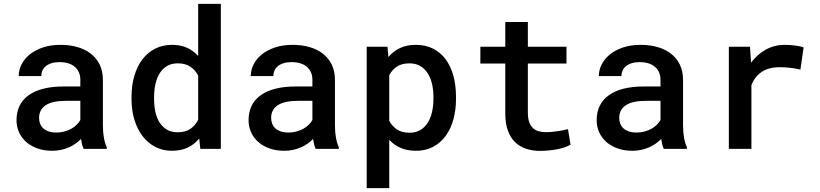

<svg xmlns="http://www.w3.org/2000/svg" viewBox="-20 -770 4241 993"><path d="M412.6 0Q407.7 -9.8 404.5 -22.9Q401.4 -36.1 398.9 -51.3Q386.7 -38.6 371.3 -27.6Q356 -16.6 337.2 -8.3Q318.4 0 296.6 4.9Q274.9 9.8 250 9.8Q208 9.8 174.1 -2.2Q140.1 -14.2 116 -35.4Q91.8 -56.6 78.6 -85.4Q65.4 -114.3 65.4 -147.9Q65.4 -232.9 128.7 -277.8Q191.9 -322.8 310.1 -322.8H395.5V-357.4Q395.5 -399.4 367.2 -424.1Q338.9 -448.7 287.1 -448.7Q263.7 -448.7 246.1 -443.1Q228.5 -437.5 216.8 -427.7Q205.1 -418 199.2 -404.8Q193.4 -391.6 193.4 -376.5H76.7Q76.7 -407.2 91.1 -436.3Q105.5 -465.3 133.3 -488Q161.1 -510.7 201.4 -524.4Q241.7 -538.1 293.5 -538.1Q340.3 -538.1 380.4 -526.6Q420.4 -515.1 449.7 -492.4Q479 -469.7 495.6 -435.8Q512.2 -401.9 512.2 -356.4V-121.1Q512.2 -86.4 517.3 -57.9Q522.5 -29.3 532.2 -8.3V0ZM272 -84.5Q294.4 -84.5 314.2 -90.1Q334 -95.7 349.9 -104.7Q365.7 -113.8 377.2 -125.5Q388.7 -137.2 395.5 -149.4V-248.5H321.3Q250 -248.5 216.1 -225.6Q182.1 -202.6 182.1 -160.2Q182.1 -144 187.5 -130.1Q192.9 -116.2 203.9 -106.2Q214.8 -96.2 231.7 -90.3Q248.5 -84.5 272 -84.5Z M660.2 -268.1Q660.2 -328.1 674.8 -377.9Q689.5 -427.7 716.8 -463.4Q744.1 -499 783 -518.6Q821.8 -538.1 870.1 -538.1Q913.6 -538.1 946.8 -523.2Q980 -508.3 1004.9 -480.5V-750H1122.1V0H1016.1L1010.3 -53.7Q985.4 -22.9 950.4 -6.6Q915.5 9.8 869.1 9.8Q821.3 9.8 782.7 -10.5Q744.1 -30.8 717 -66.4Q689.9 -102.1 675 -151.1Q660.2 -200.2 660.2 -257.8ZM776.9 -257.8Q776.9 -222.2 783.7 -190.9Q790.5 -159.7 805.4 -136.2Q820.3 -112.8 843.5 -99.4Q866.7 -85.9 898.9 -85.9Q939 -85.9 964.4 -103.3Q989.7 -120.6 1004.9 -149.9V-379.4Q989.7 -408.2 964.1 -425.3Q938.5 -442.4 899.9 -442.4Q867.2 -442.4 844 -428.7Q820.8 -415 805.9 -391.1Q791 -367.2 783.9 -335.4Q776.9 -303.7 776.9 -268.1Z M1612.8 0Q1607.9 -9.8 1604.7 -22.9Q1601.6 -36.1 1599.1 -51.3Q1586.9 -38.6 1571.5 -27.6Q1556.2 -16.6 1537.4 -8.3Q1518.6 0 1496.8 4.9Q1475.1 9.8 1450.2 9.8Q1408.2 9.8 1374.3 -2.2Q1340.3 -14.2 1316.2 -35.4Q1292 -56.6 1278.8 -85.4Q1265.6 -114.3 1265.6 -147.9Q1265.6 -232.9 1328.9 -277.8Q1392.1 -322.8 1510.3 -322.8H1595.7V-357.4Q1595.7 -399.4 1567.4 -424.1Q1539.1 -448.7 1487.3 -448.7Q1463.9 -448.7 1446.3 -443.1Q1428.7 -437.5 1417 -427.7Q1405.3 -418 1399.4 -404.8Q1393.6 -391.6 1393.6 -376.5H1276.9Q1276.9 -407.2 1291.3 -436.3Q1305.7 -465.3 1333.5 -488Q1361.3 -510.7 1401.6 -524.4Q1441.9 -538.1 1493.7 -538.1Q1540.5 -538.1 1580.6 -526.6Q1620.6 -515.1 1649.9 -492.4Q1679.2 -469.7 1695.8 -435.8Q1712.4 -401.9 1712.4 -356.4V-121.1Q1712.4 -86.4 1717.5 -57.9Q1722.7 -29.3 1732.4 -8.3V0ZM1472.2 -84.5Q1494.6 -84.5 1514.4 -90.1Q1534.2 -95.7 1550 -104.7Q1565.9 -113.8 1577.4 -125.5Q1588.9 -137.2 1595.7 -149.4V-248.5H1521.5Q1450.2 -248.5 1416.3 -225.6Q1382.3 -202.6 1382.3 -160.2Q1382.3 -144 1387.7 -130.1Q1393.1 -116.2 1404.1 -106.2Q1415 -96.2 1431.9 -90.3Q1448.7 -84.5 1472.2 -84.5Z M2338.4 -258.8Q2338.4 -201.2 2324.7 -151.9Q2311 -102.5 2284.7 -66.7Q2258.3 -30.8 2220 -10.5Q2181.6 9.8 2131.8 9.8Q2086.9 9.8 2052.5 -4.9Q2018.1 -19.5 1993.2 -46.9V203.1H1876.5V-528.3H1983.9L1988.8 -475.1Q2014.2 -505.4 2049.1 -521.7Q2084 -538.1 2130.4 -538.1Q2180.7 -538.1 2219.5 -518.6Q2258.3 -499 2284.7 -463.6Q2311 -428.2 2324.7 -378.7Q2338.4 -329.1 2338.4 -269ZM2221.7 -269Q2221.7 -304.7 2214.4 -336.2Q2207 -367.7 2191.9 -391.4Q2176.8 -415 2153.3 -428.7Q2129.9 -442.4 2097.7 -442.4Q2058.6 -442.4 2033.2 -425.8Q2007.8 -409.2 1993.2 -381.3V-145Q2007.8 -117.7 2033 -100.6Q2058.1 -83.5 2098.6 -83.5Q2130.9 -83.5 2154.3 -97.7Q2177.7 -111.8 2192.6 -135.7Q2207.5 -159.7 2214.6 -191.4Q2221.7 -223.1 2221.7 -258.8Z M2710 -656.2V-528.3H2909.7V-441.4H2710V-188Q2710 -158.2 2717 -138.7Q2724.1 -119.1 2736.8 -107.4Q2749.5 -95.7 2766.6 -91.1Q2783.7 -86.4 2804.2 -86.4Q2819.3 -86.4 2835.7 -88.1Q2852.1 -89.8 2867.4 -92Q2882.8 -94.2 2895.8 -96.9Q2908.7 -99.6 2917.5 -102.1L2930.7 -21.5Q2918 -14.2 2900.1 -8.1Q2882.3 -2 2861.3 2Q2840.3 5.9 2817.6 8.1Q2794.9 10.3 2772.9 10.3Q2733.4 10.3 2700.4 -0.7Q2667.5 -11.7 2643.8 -34.9Q2620.1 -58.1 2606.7 -94.5Q2593.3 -130.9 2593.3 -181.6V-441.4H2464.4V-528.3H2593.3V-656.2Z M3413.1 0Q3408.2 -9.8 3405 -22.9Q3401.9 -36.1 3399.4 -51.3Q3387.2 -38.6 3371.8 -27.6Q3356.4 -16.6 3337.6 -8.3Q3318.8 0 3297.1 4.9Q3275.4 9.8 3250.5 9.8Q3208.5 9.8 3174.6 -2.2Q3140.6 -14.2 3116.5 -35.4Q3092.3 -56.6 3079.1 -85.4Q3065.9 -114.3 3065.9 -147.9Q3065.9 -232.9 3129.2 -277.8Q3192.4 -322.8 3310.5 -322.8H3396V-357.4Q3396 -399.4 3367.7 -424.1Q3339.4 -448.7 3287.6 -448.7Q3264.2 -448.7 3246.6 -443.1Q3229 -437.5 3217.3 -427.7Q3205.6 -418 3199.7 -404.8Q3193.8 -391.6 3193.8 -376.5H3077.1Q3077.1 -407.2 3091.6 -436.3Q3106 -465.3 3133.8 -488Q3161.6 -510.7 3201.9 -524.4Q3242.2 -538.1 3293.9 -538.1Q3340.8 -538.1 3380.9 -526.6Q3420.9 -515.1 3450.2 -492.4Q3479.5 -469.7 3496.1 -435.8Q3512.7 -401.9 3512.7 -356.4V-121.1Q3512.7 -86.4 3517.8 -57.9Q3522.9 -29.3 3532.7 -8.3V0ZM3272.5 -84.5Q3294.9 -84.5 3314.7 -90.1Q3334.5 -95.7 3350.3 -104.7Q3366.2 -113.8 3377.7 -125.5Q3389.2 -137.2 3396 -149.4V-248.5H3321.8Q3250.5 -248.5 3216.6 -225.6Q3182.6 -202.6 3182.6 -160.2Q3182.6 -144 3188 -130.1Q3193.4 -116.2 3204.3 -106.2Q3215.3 -96.2 3232.2 -90.3Q3249 -84.5 3272.5 -84.5Z M4039.1 -538.1Q4053.2 -538.1 4067.4 -537.1Q4081.5 -536.1 4094.5 -534.2Q4107.4 -532.2 4118.2 -530Q4128.9 -527.8 4136.2 -524.9L4119.6 -410.2Q4065.9 -422.4 4013.7 -422.4Q3955.1 -422.4 3919.2 -397.9Q3883.3 -373.5 3866.2 -330.1V0H3749.5V-528.3H3858.9L3864.3 -445.8Q3896.5 -488.8 3940.7 -513.4Q3984.9 -538.1 4039.1 -538.1Z"/></svg>

Font: Roboto Mono
Style: Regular
Weight: 500
Designer: Google
Version: Version 2.000986; 2015; ttfautohint (v1.3)